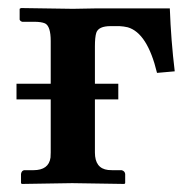

<svg xmlns="http://www.w3.org/2000/svg" viewBox="-20 -456 477 477"><path d="M215.8 -248H273.9V-209H215.8V-77.1Q215.8 -37.6 248.5 -33.7Q253.9 -33.2 258.8 -33.2H282.2Q290 -31.2 291 -23.9V-1L289.1 1Q288.1 1 159.2 -1L34.2 1L32.2 -1V-23.9Q33.7 -32.2 40 -33.2H63Q101.1 -33.2 105.5 -64.5Q106 -70.8 106 -77.1V-209H21V-248H106V-354Q106 -391.1 91.8 -397.9Q82.5 -401.9 64.9 -401.9H35.2Q30.3 -403.3 28.8 -407.2V-434.1L32.2 -436L161.1 -434.1L216.8 -435.1H401.9Q404.8 -355.5 414.1 -278.8L370.1 -274.9Q346.2 -374 297.4 -388.2Q287.1 -390.6 276.9 -391.1H254.9Q224.6 -391.1 219.2 -374.5Q215.8 -363.8 215.8 -340.8Z"/></svg>

Font: Linux Libertine O
Style: Bold
Weight: 700
Designer: Philipp H. Poll
Foundry: Philipp H. Poll
Version: Version 5.0.0